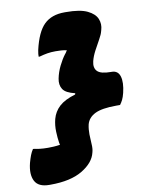

<svg xmlns="http://www.w3.org/2000/svg" viewBox="-164 -839 815 1081"><g transform="rotate(-10 243.0 -299.0)"><path d="M184 -408Q191 -444 208 -478.5Q225 -513 244 -538Q249 -543 251.5 -548Q254 -553 258 -557Q243 -561 227 -562Q211 -563 194 -563Q168 -563 147 -559.5Q126 -556 101 -549H95Q94 -561 99 -587Q122 -687 164.5 -728.5Q207 -770 281 -770H289Q370 -770 411.5 -750Q453 -730 465.5 -699.5Q478 -669 468 -636L466 -629Q462 -612 447 -585.5Q432 -559 416 -529Q400 -499 393 -471Q384 -434 403.5 -414Q423 -394 481 -394H485Q521 -394 531.5 -359Q542 -324 528 -266Q522 -242 515 -228Q508 -214 499 -202H477Q395 -202 355.5 -182.5Q316 -163 306 -125Q300 -98 300.5 -68.5Q301 -39 303 -13Q305 13 300 31L299 35Q286 91 218.5 131.5Q151 172 36 172H29Q-33 172 -53 133.5Q-73 95 -57 31Q-50 6 -43.5 -11Q-37 -28 -27 -43H-21Q-9 -40 11 -37.5Q31 -35 58 -35Q73 -35 90.5 -36Q108 -37 127 -40Q126 -43 125.5 -46.5Q125 -50 124 -54Q120 -79 118.5 -116Q117 -153 126 -188Q137 -229 168 -257.5Q199 -286 260 -304L262 -311Q209 -323 193 -348Q177 -373 184 -408Z"/></g></svg>

Font: Recursive Sn Csl St XBk
Style: Italic
Weight: 1000
Italic angle: -15°
Version: Version 1.085;hotconv 1.1.0;makeotfexe 2.6.0; ttfautohint (v